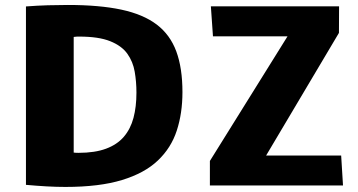

<svg xmlns="http://www.w3.org/2000/svg" viewBox="-20 -736 1420 762"><path d="M239.7 5.9Q204.1 5.9 165 3.7Q126 1.5 83 -2.4V-710.4Q128.4 -713.9 169.9 -715.1Q211.4 -716.3 249.5 -716.3Q374.5 -716.3 461.4 -697.8Q548.3 -679.2 601.8 -638.7Q655.3 -598.1 679.7 -532Q704.1 -465.8 704.1 -370.6Q704.1 -286.6 681.6 -217.8Q659.2 -148.9 606.4 -98.9Q553.7 -48.8 464.1 -21.5Q374.5 5.9 239.7 5.9ZM291.5 -129.4Q356.4 -129.4 400.6 -145.8Q444.8 -162.1 471.4 -193.1Q498 -224.1 509.8 -268.3Q521.5 -312.5 521.5 -368.2Q521.5 -411.6 514.6 -451.4Q507.8 -491.2 485.4 -522.7Q462.9 -554.2 417.2 -572.5Q371.6 -590.8 294.4 -590.8Q289.6 -590.8 284.2 -590.6Q278.8 -590.3 272.5 -589.4V-130.4Q277.3 -129.9 282.2 -129.6Q287.1 -129.4 291.5 -129.4ZM813 0V-97.2L1121.1 -591.8H825.2L816.9 -710.9H1325.7L1325.2 -605.5L1036.1 -118.7H1334L1341.3 0Z"/></svg>

Font: Comme ExtraBold
Style: Regular
Weight: 800
Version: Version 1.000;gftools[0.9.27]